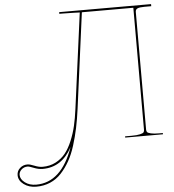

<svg xmlns="http://www.w3.org/2000/svg" viewBox="-301 -818 1014 1116"><g transform="rotate(-5 206.5 -260.5)"><path d="M83.5 26.9Q23.9 139.6 -87.9 139.6Q-113.3 139.6 -139.6 128.9Q-166 118.2 -175.3 118.2Q-196.3 118.2 -210.9 131.6Q-225.6 145 -225.6 163.1Q-225.6 188 -199.2 207.8Q-172.9 227.5 -134.3 227.5Q13.7 227.5 83.5 26.9ZM85.9 -759.8H622.1V-747.6H582.5Q553.2 -747.6 541.5 -741.9Q529.8 -736.3 529.8 -722.7V-35.2Q529.8 -26.4 533.9 -21Q538.1 -15.6 555.4 -11.5Q572.8 -7.3 605 -7.3H625V0H404.8V-7.3H442.4Q474.6 -7.3 491.9 -11.5Q509.3 -15.6 513.4 -21Q517.6 -26.4 517.6 -35.2V-747.6H217.3L143.6 -190.4Q135.7 -130.9 125 -80.1Q114.3 -29.3 98.6 20.8Q83 70.8 61.3 109.1Q39.6 147.5 11.7 177.5Q-16.1 207.5 -53.2 223.4Q-90.3 239.3 -134.3 239.3Q-177.2 239.3 -207.3 217Q-237.3 194.8 -237.3 163.1Q-237.3 139.2 -219.2 122.6Q-201.2 106 -175.3 106Q-161.1 106 -135.3 116.7Q-109.4 127.4 -87.9 127.4Q-45.4 127.4 -11.2 109.6Q22.9 91.8 45.9 63Q68.8 34.2 86.4 -8.3Q104 -50.8 114 -94.2Q124 -137.7 130.9 -190.4L205.1 -747.6H202.6Q200.7 -747.6 169.7 -748.8Q138.7 -750 105 -750H85.9Z"/></g></svg>

Font: ZnikomitNo24
Style: Thin
Weight: 300
Designer: gluk
Foundry: gluk
Version: Version 0.55